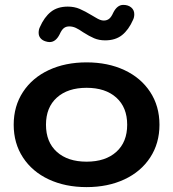

<svg xmlns="http://www.w3.org/2000/svg" viewBox="-20 -755 708 785"><path d="M36 -245Q36 -321 74 -379Q112 -437 179.5 -468.5Q247 -500 334 -500Q421 -500 488.5 -468.5Q556 -437 594 -379Q632 -321 632 -245Q632 -169 594 -111Q556 -53 488.5 -21.5Q421 10 334 10Q247 10 179.5 -21.5Q112 -53 74 -111Q36 -169 36 -245ZM500 -245Q500 -316 455.5 -356Q411 -396 334 -396Q257 -396 212.5 -356Q168 -316 168 -245Q168 -174 212.5 -134Q257 -94 334 -94Q411 -94 455.5 -134Q500 -174 500 -245ZM138 -621Q138 -634 143 -644Q161 -685 188 -706.5Q215 -728 257 -728Q284 -728 306 -718.5Q328 -709 356 -692Q360 -690 370.5 -683.5Q381 -677 389 -674Q397 -671 404 -671Q417 -671 426 -678Q435 -685 443 -703Q459 -735 484 -735Q504 -735 516.5 -724.5Q529 -714 529 -697Q529 -684 524 -674Q506 -633 479 -611.5Q452 -590 410 -590Q385 -590 365 -598.5Q345 -607 320 -623Q303 -635 290 -641Q277 -647 263 -647Q250 -647 241 -640Q232 -633 224 -615Q208 -583 183 -583Q175 -583 166 -586Q153 -590 145.5 -599Q138 -608 138 -621Z"/></svg>

Font: Kodchasan
Style: Bold
Weight: 700
Designer: Katatrad Aksorn Co.,Ltd.
Foundry: Cadson Demak Co.,Ltd.
Version: Version 1.000; ttfautohint (v1.6)